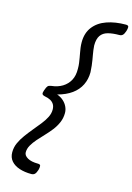

<svg xmlns="http://www.w3.org/2000/svg" viewBox="-164 -1154 901 1308"><g transform="rotate(15 287.0 -500.0)"><path d="M554 -1075Q573 -1075 573.5 -1063Q574 -1051 569 -1035Q562 -1013 553 -1004Q544 -995 529 -995Q482 -995 449 -986Q416 -977 399 -952.5Q382 -928 382 -882Q383 -866 385 -850Q387 -834 390 -818Q393 -802 396 -783.5Q399 -765 401.5 -744Q404 -723 405 -699Q405 -650 385 -609Q365 -568 325 -539Q285 -510 225 -494Q251 -485 270 -468Q289 -451 299 -429.5Q309 -408 309 -386Q309 -350 295.5 -318.5Q282 -287 260.5 -259.5Q239 -232 215 -207Q191 -182 169.5 -157.5Q148 -133 134 -108.5Q120 -84 120 -58Q120 -36 146.5 -20.5Q173 -5 220 -5Q237 -5 238.5 5.5Q240 16 235 35Q228 57 219 66Q210 75 195 75Q148 75 111 63Q74 51 52.5 26.5Q31 2 31 -35Q31 -70 45 -101Q59 -132 81 -162Q103 -192 127 -221Q151 -250 173 -277.5Q195 -305 208.5 -332Q222 -359 222 -386Q222 -408 213 -423Q204 -438 187.5 -447Q171 -456 148 -460Q130 -464 127.5 -472.5Q125 -481 132 -500Q140 -523 147 -530.5Q154 -538 170 -540Q216 -545 248.5 -565Q281 -585 299 -618Q317 -651 316 -699Q316 -722 313.5 -740Q311 -758 308 -775Q305 -792 302 -808.5Q299 -825 296.5 -843Q294 -861 294 -882Q294 -947 328 -990.5Q362 -1034 421 -1054.5Q480 -1075 554 -1075Z"/></g></svg>

Font: Playwrite AU TAS
Style: Regular
Weight: 400
Designer: Veronika Burian, José Scaglione
Foundry: TypeTogether
Version: Version 1.002